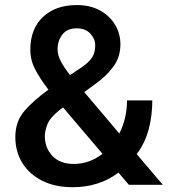

<svg xmlns="http://www.w3.org/2000/svg" viewBox="-20 -741 681 770"><path d="M496.6 0 455.1 -48.8Q416 -19 369.6 -4.6Q323.2 9.8 272 9.8Q201.2 9.8 149.4 -16.1Q97.7 -42 69.6 -87.4Q41.5 -132.8 41.5 -191.4Q41.5 -254.4 78.6 -296.9Q115.7 -339.4 174.3 -381.3Q141.1 -424.3 121.3 -462.2Q101.6 -500 101.6 -541.5Q101.6 -625 152.3 -672.9Q203.1 -720.7 287.6 -720.7Q341.8 -720.7 381.1 -699Q420.4 -677.2 441.7 -641.6Q462.9 -606 462.9 -563.5Q462.9 -513.2 436 -475.8Q409.2 -438.5 367.2 -407.7L317.9 -371.6L458.5 -205.6Q473.1 -233.9 481.2 -267.3Q489.3 -300.8 489.3 -338.4H590.8Q590.8 -275.9 575.9 -221.2Q561 -166.5 528.3 -123L632.8 0ZM210.9 -543.9Q210.9 -519.5 224.6 -493.9Q238.3 -468.3 260.7 -439.9L304.7 -469.2Q335.4 -489.7 348.6 -509.5Q361.8 -529.3 361.8 -559.1Q361.8 -585 342.3 -606.2Q322.8 -627.4 287.1 -627.4Q249.5 -627.4 230.2 -602.5Q210.9 -577.6 210.9 -543.9ZM159.7 -195.3Q159.7 -148.4 189.9 -116Q220.2 -83.5 276.4 -83.5Q337.9 -83.5 391.1 -124L232.9 -310.1L218.3 -299.3Q179.2 -268.1 169.4 -240.7Q159.7 -213.4 159.7 -195.3Z"/></svg>

Font: Vazirmatn RD UI Medium
Style: Regular
Weight: 500
Designer: Saber Rastikerdar
Foundry: Saber Rastikerdar
Version: Version 33.003